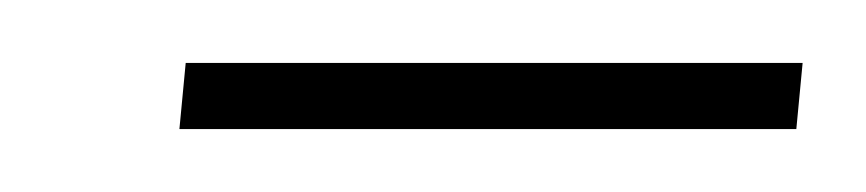

<svg xmlns="http://www.w3.org/2000/svg" viewBox="-20 -502 275 61"><path d="M37 -461 39 -482H235L233 -461Z"/></svg>

Font: Genos Thin ExtraLight
Style: Italic
Weight: 250
Italic angle: -8°
Version: Version 1.010